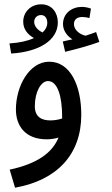

<svg xmlns="http://www.w3.org/2000/svg" viewBox="-20 -643 519 893"><path d="M32 -394C164 -402 249 -457 249 -539C249 -582 223 -623 172 -623C123 -623 88 -587 88 -542C88 -507 109 -482 138 -466C110 -453 72 -444 24 -441ZM283 -402C334 -414 399 -432 442 -448L427 -494C413 -488 396 -483 378 -477C357 -481 324 -500 324 -531C324 -550 336 -564 363 -564C374 -564 385 -562 396 -559L403 -603C390 -608 373 -611 361 -611C314 -611 273 -581 273 -531C273 -499 294 -474 317 -460C304 -457 291 -455 272 -450ZM139 -541C139 -559 152 -573 171 -573C190 -573 200 -557 200 -536C200 -521 193 -506 178 -492C156 -502 139 -521 139 -541ZM50 230C246 195 358 75 358 -109C358 -245 307 -356 209 -356C116 -356 54 -242 54 -134C54 -59 96 5 198 5C215 5 235 2 252 -3C224 66 156 118 25 146ZM142 -149C142 -218 172 -266 203 -266C249 -266 269 -192 269 -100C269 -97 269 -94 269 -92C252 -86 232 -83 214 -83C175 -83 142 -98 142 -149Z"/></svg>

Font: Noto Sans Arabic UI XCn Md
Style: Regular
Weight: 500
Width: 2
Designer: Monotype Design Team, Nadine Chahine and Nizar Qandah
Foundry: Monotype Imaging Inc.
Version: Version 2.010